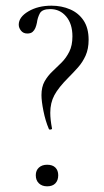

<svg xmlns="http://www.w3.org/2000/svg" viewBox="-20 -645 367 676"><path d="M157 -613Q128 -613 120 -597.5Q112 -582 110 -565Q108 -555 104.5 -546.5Q101 -538 94.5 -532.5Q88 -527 76 -527Q62 -527 54 -537Q46 -547 46 -558Q46 -585 80 -605Q114 -625 161 -625Q197 -625 227 -612Q257 -599 274.5 -572.5Q292 -546 292 -505Q292 -473 281.5 -449.5Q271 -426 254.5 -407.5Q238 -389 221 -372Q186 -337 171.5 -310Q157 -283 157 -248Q157 -236 158.5 -222.5Q160 -209 163 -193Q164 -190 158.5 -189Q153 -188 152 -191Q140 -219 133 -254Q126 -289 126 -310Q126 -339 137 -358.5Q148 -378 164.5 -393.5Q181 -409 197 -425Q213 -441 224 -463Q235 -485 235 -517Q235 -561 213 -587Q191 -613 157 -613ZM146 11Q128 11 117 0.5Q106 -10 106 -28Q106 -45 117 -55Q128 -65 146 -65Q165 -65 175 -55Q185 -45 185 -28Q185 -10 175 0.5Q165 11 146 11Z"/></svg>

Font: Cormorant Garamond Light Light
Style: Regular
Weight: 300
Version: Version 4.001